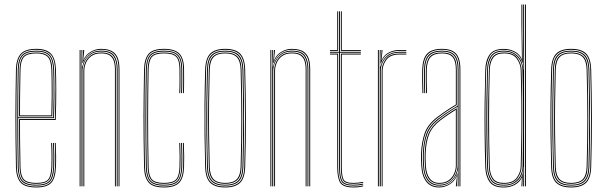

<svg xmlns="http://www.w3.org/2000/svg" viewBox="-20 -820 2673 845"><path d="M140.2 5Q88.8 5 70 -17.4Q51.2 -39.8 50.2 -85Q49 -151 48.4 -205.6Q47.8 -260.2 47.9 -309.5Q48 -358.8 48.6 -408.4Q49.2 -458 50.2 -514Q51.2 -559.5 70.5 -582.2Q89.8 -605 140.2 -605Q184.2 -605 204.2 -584Q224.2 -563 226 -515.8Q226.8 -498.5 227.1 -475.2Q227.5 -452 227.6 -423.6Q227.8 -395.2 227.1 -362.1Q226.5 -329 225.2 -292H68Q68 -249.2 68.2 -216.1Q68.5 -183 69.1 -152Q69.8 -121 70.2 -85.2Q71 -45.8 85.4 -30.4Q99.8 -15 140.2 -15Q177 -15 190.8 -28.9Q204.5 -42.8 206.2 -85.8Q207 -103.2 206.9 -131Q206.8 -158.8 205.2 -191H209.2Q210.8 -160 210.9 -131.6Q211 -103.2 210.2 -85.8Q208.5 -40.8 193.2 -25.9Q178 -11 140.2 -11Q98 -11 82.5 -27.4Q67 -43.8 66.2 -85.2Q65.8 -117.8 65.1 -149.5Q64.5 -181.2 64.2 -216.9Q64 -252.5 64 -296H221.5Q222.8 -336 223.2 -369.4Q223.8 -402.8 223.8 -429.9Q223.8 -457 223.2 -478.4Q222.8 -499.8 222 -515.8Q220.2 -565.5 199.2 -583.2Q178.2 -601 140.2 -601Q91.5 -601 73.4 -579.5Q55.2 -558 54.2 -514Q53.2 -458.8 52.6 -407.4Q52 -356 52 -304.9Q52 -253.8 52.5 -199.8Q53 -145.8 54.2 -85Q55.2 -40 73.5 -19.5Q91.8 1 140.2 1Q183 1 201.5 -17.1Q220 -35.2 222.2 -85.2Q222.8 -96.5 222.9 -113.2Q223 -130 222.6 -150.1Q222.2 -170.2 221.2 -191H225.2Q226.5 -162.2 226.9 -133.9Q227.2 -105.5 226.2 -85Q224 -34.8 205 -14.9Q186 5 140.2 5ZM140.2 -3Q93.2 -3 76.2 -22.2Q59.2 -41.5 58.2 -85Q57.2 -144.8 56.6 -198.5Q56 -252.2 56 -303.4Q56 -354.5 56.6 -406.4Q57.2 -458.2 58.2 -514Q59.2 -557.8 76.8 -577.4Q94.2 -597 140.2 -597Q181.2 -597 198.9 -578.1Q216.5 -559.2 218.2 -512.8Q218.8 -499.8 219.2 -469.6Q219.8 -439.5 219.6 -396.1Q219.5 -352.8 217.5 -300H60Q60 -233.5 60.6 -184Q61.2 -134.5 62.2 -85.2Q63 -41.5 80.1 -24.2Q97.2 -7 140.2 -7Q180.5 -7 196.4 -23.2Q212.2 -39.5 214.2 -85.5Q215 -102.8 214.9 -130.9Q214.8 -159 213.2 -191H217.2Q218.5 -165.8 218.9 -136.2Q219.2 -106.8 218.2 -85.5Q216.2 -37.2 199.1 -20.1Q182 -3 140.2 -3ZM60 -304H213.8Q215.5 -350.5 215.8 -392.8Q216 -435 215.5 -466.6Q215 -498.2 214.2 -512.8Q212.5 -558.2 195.8 -575.6Q179 -593 140.2 -593Q96.5 -593 79.8 -574.6Q63 -556.2 62.2 -513.8Q61.2 -465.5 60.6 -417.1Q60 -368.8 60 -304ZM64 -308Q64 -350.5 64.2 -383.1Q64.5 -415.8 65.1 -446.4Q65.8 -477 66.2 -513.8Q67 -555 82.9 -572Q98.8 -589 140.2 -589Q175.2 -589 191.9 -573.5Q208.5 -558 210.2 -513Q210.8 -500 211.2 -470.9Q211.8 -441.8 211.6 -400.1Q211.5 -358.5 209.8 -308ZM68 -312H206Q207.5 -357.8 207.6 -398.5Q207.8 -439.2 207.2 -469.2Q206.8 -499.2 206.2 -513Q204.5 -555.5 189.4 -570.2Q174.2 -585 140.2 -585Q100 -585 85.5 -568.9Q71 -552.8 70.2 -513.8Q69.8 -478.5 69.1 -448.2Q68.5 -418 68.2 -385.9Q68 -353.8 68 -312Z M501.8 0V-514Q501.8 -535 498.1 -551.2Q494.5 -567.5 485.8 -578.5Q477 -589.5 462.1 -595.2Q447.2 -601 424.8 -601Q396.8 -601 375.1 -585.6Q353.5 -570.2 344.5 -542.5H342.5L346.2 -600H350.5V-596.2L346.2 -555.5H347.2Q356 -577.8 377.9 -591.4Q399.8 -605 424.8 -605Q443.8 -605 457.5 -601.1Q471.2 -597.2 480.6 -589.8Q490 -582.2 495.5 -571.2Q501 -560.2 503.4 -545.9Q505.8 -531.5 505.8 -514V0ZM330.5 0V-600H334.5V0ZM347 0V-508.8Q347 -525.8 354.5 -544.4Q362 -563 379 -576Q396 -589 424.8 -589Q443.8 -589 456.4 -584.1Q469 -579.2 476.2 -569.6Q483.5 -560 486.6 -546Q489.8 -532 489.8 -514V0H485.8V-514Q485.8 -537 480.4 -552.8Q475 -568.5 461.8 -576.8Q448.5 -585 424.8 -585Q398 -585 381.8 -572.9Q365.5 -560.8 358.2 -543.1Q351 -525.5 351 -508.8V0ZM338.5 0V-600H342.5L340.5 -527.8H342.5Q348.2 -556.5 369.9 -576.8Q391.5 -597 424.8 -597Q468.8 -597 483.2 -574.6Q497.8 -552.2 497.8 -514V0H493.8V-514Q493.8 -552 479.5 -572.5Q465.2 -593 424.8 -593Q395.2 -593 377.2 -579Q359.2 -565 351.1 -545.4Q343 -525.8 343 -508.8V0Z M702 5Q652.2 5 633.6 -17.2Q615 -39.5 614 -85Q612.8 -151 612.1 -205.6Q611.5 -260.2 611.6 -309.5Q611.8 -358.8 612.4 -408.4Q613 -458 614 -514Q615 -560.5 633.6 -582.8Q652.2 -605 702 -605Q749.2 -605 769.6 -583.9Q790 -562.8 790 -514Q790 -490.8 790.2 -466.4Q790.5 -442 789 -410H785Q786.5 -442 786.2 -466.4Q786 -490.8 786 -514Q786 -561 766.8 -581Q747.5 -601 702 -601Q654 -601 636.5 -579.9Q619 -558.8 618 -514Q617 -458.5 616.4 -407.4Q615.8 -356.2 615.8 -305.4Q615.8 -254.5 616.2 -200.4Q616.8 -146.2 618 -85Q619 -41 636.6 -20Q654.2 1 702 1Q746.5 1 765.5 -18.4Q784.5 -37.8 786 -85Q786.8 -108.2 786.6 -133.1Q786.5 -158 785 -191H789Q790.5 -159.2 790.6 -133Q790.8 -106.8 790 -85Q788.5 -37 768.9 -16Q749.2 5 702 5ZM702 -3Q656.5 -3 639.8 -22.2Q623 -41.5 622 -85Q621 -145 620.4 -198.5Q619.8 -252 619.8 -302.9Q619.8 -353.8 620.4 -405.6Q621 -457.5 622 -514Q623 -557.8 639.5 -577.4Q656 -597 702 -597Q745.8 -597 763.9 -578.2Q782 -559.5 782 -514Q782 -495 782.2 -468.5Q782.5 -442 781 -410H777Q778.5 -442 778.2 -468.5Q778 -495 778 -514Q778 -558 761.1 -575.5Q744.2 -593 702 -593Q659 -593 642.9 -575Q626.8 -557 626 -513.8Q625 -458.5 624.4 -407.2Q623.8 -356 623.8 -305.1Q623.8 -254.2 624.2 -200.2Q624.8 -146.2 626 -85.2Q626.8 -42.5 643 -24.8Q659.2 -7 702 -7Q744 -7 760.2 -24.4Q776.5 -41.8 778 -85.2Q778.8 -108 778.6 -133.5Q778.5 -159 777 -191H781Q782.5 -154.5 782.6 -129.6Q782.8 -104.8 782 -85.2Q780.2 -40 763 -21.5Q745.8 -3 702 -3ZM702 -11Q661.2 -11 646 -27.5Q630.8 -44 630 -85.2Q629 -145 628.4 -198.6Q627.8 -252.2 627.8 -303.4Q627.8 -354.5 628.4 -406.2Q629 -458 630 -513.8Q630.8 -555.8 646 -572.4Q661.2 -589 702 -589Q742.5 -589 758.2 -572.6Q774 -556.2 774 -514Q774 -490.5 774.2 -466.2Q774.5 -442 773 -410H769Q770.5 -442 770.2 -466.2Q770 -490.5 770 -514Q770 -554.5 755.4 -569.8Q740.8 -585 702 -585Q662.8 -585 648.8 -569.4Q634.8 -553.8 634 -513.8Q633 -459 632.4 -407.8Q631.8 -356.5 631.8 -305.4Q631.8 -254.2 632.2 -200.1Q632.8 -146 634 -85.2Q634.8 -46 648.8 -30.5Q662.8 -15 702 -15Q740 -15 754.4 -29.9Q768.8 -44.8 770 -85.5Q770.8 -108.5 770.6 -133.6Q770.5 -158.8 769 -191H773Q774.5 -157.8 774.6 -132.4Q774.8 -107 774 -85.5Q772.8 -43 757.1 -27Q741.5 -11 702 -11Z M971 5Q927.2 5 905.9 -15Q884.5 -35 883 -85Q881 -154.5 880.2 -223.4Q879.5 -292.2 880.1 -364.1Q880.8 -436 883 -514Q884.5 -563 905.1 -584Q925.8 -605 971 -605Q1016.5 -605 1037 -584Q1057.5 -563 1059 -514Q1061.8 -410.8 1062.1 -305.2Q1062.5 -199.8 1059 -85Q1057.5 -35 1036.1 -15Q1014.8 5 971 5ZM971 1Q1012.5 1 1033.1 -18Q1053.8 -37 1055 -85.2Q1058.5 -202 1058.2 -305.8Q1058 -409.5 1055 -513.8Q1053.8 -562.2 1033.2 -581.6Q1012.8 -601 971 -601Q929.5 -601 908.9 -581.6Q888.2 -562.2 887 -513.8Q885 -444.2 884.2 -375.2Q883.5 -306.2 884.1 -234.6Q884.8 -163 887 -85.2Q888.2 -37 908.9 -18Q929.5 1 971 1ZM971 -3Q929.5 -3 910.9 -22.1Q892.2 -41.2 891 -85.2Q889 -159 888.2 -229.2Q887.5 -299.5 888.2 -369.9Q889 -440.2 891 -513.8Q892.2 -558.5 910.9 -577.8Q929.5 -597 971 -597Q1012.5 -597 1031.1 -577.8Q1049.8 -558.5 1051 -513.8Q1053 -444.2 1053.8 -375.2Q1054.5 -306.2 1053.9 -234.5Q1053.2 -162.8 1051 -85.2Q1049.8 -41.2 1031.1 -22.1Q1012.5 -3 971 -3ZM971 -7Q1010.5 -7 1028.1 -25.1Q1045.8 -43.2 1047 -85.5Q1050.2 -196.2 1050.2 -300Q1050.2 -403.8 1047 -513.5Q1045.8 -556 1028.1 -574.5Q1010.5 -593 971 -593Q931.5 -593 913.9 -574.5Q896.2 -556 895 -513.5Q893 -443.8 892.2 -374.8Q891.5 -305.8 892.1 -234.4Q892.8 -163 895 -85.5Q896.2 -43.2 914 -25.1Q931.8 -7 971 -7ZM971 -11Q935.8 -11 918 -27.4Q900.2 -43.8 899 -85.5Q897 -159.5 896.2 -229.8Q895.5 -300 896.2 -370Q897 -440 899 -513.5Q900.2 -556 918 -572.5Q935.8 -589 971 -589Q1006.2 -589 1024.1 -572.5Q1042 -556 1043 -513.5Q1046 -408.8 1046.2 -305.5Q1046.5 -202.2 1043 -85.5Q1042 -43.8 1024.1 -27.4Q1006.2 -11 971 -11ZM971 -15Q1006.2 -15 1022.1 -31.5Q1038 -48 1039 -85.8Q1042.2 -197.2 1042.2 -299.9Q1042.2 -402.5 1039 -513.5Q1038 -551.8 1022.1 -568.4Q1006.2 -585 971 -585Q935.8 -585 920 -568.4Q904.2 -551.8 903 -513.5Q901 -439 900.2 -368.8Q899.5 -298.5 900.2 -228.8Q901 -159 903 -85.8Q904.2 -48 920 -31.5Q935.8 -15 971 -15Z M1341.2 0V-514Q1341.2 -535 1337.6 -551.2Q1334 -567.5 1325.2 -578.5Q1316.5 -589.5 1301.6 -595.2Q1286.8 -601 1264.2 -601Q1236.2 -601 1214.6 -585.6Q1193 -570.2 1184 -542.5H1182L1185.8 -600H1190V-596.2L1185.8 -555.5H1186.8Q1195.5 -577.8 1217.4 -591.4Q1239.2 -605 1264.2 -605Q1283.2 -605 1297 -601.1Q1310.8 -597.2 1320.1 -589.8Q1329.5 -582.2 1335 -571.2Q1340.5 -560.2 1342.9 -545.9Q1345.2 -531.5 1345.2 -514V0ZM1170 0V-600H1174V0ZM1186.5 0V-508.8Q1186.5 -525.8 1194 -544.4Q1201.5 -563 1218.5 -576Q1235.5 -589 1264.2 -589Q1283.2 -589 1295.9 -584.1Q1308.5 -579.2 1315.8 -569.6Q1323 -560 1326.1 -546Q1329.2 -532 1329.2 -514V0H1325.2V-514Q1325.2 -537 1319.9 -552.8Q1314.5 -568.5 1301.2 -576.8Q1288 -585 1264.2 -585Q1237.5 -585 1221.2 -572.9Q1205 -560.8 1197.8 -543.1Q1190.5 -525.5 1190.5 -508.8V0ZM1178 0V-600H1182L1180 -527.8H1182Q1187.8 -556.5 1209.4 -576.8Q1231 -597 1264.2 -597Q1308.2 -597 1322.8 -574.6Q1337.2 -552.2 1337.2 -514V0H1333.2V-514Q1333.2 -552 1319 -572.5Q1304.8 -593 1264.2 -593Q1234.8 -593 1216.8 -579Q1198.8 -565 1190.6 -545.4Q1182.5 -525.8 1182.5 -508.8V0Z M1535.2 -3Q1493.8 -3 1483 -21.6Q1472.2 -40.2 1472.2 -85V-588H1432.2V-592H1472.2V-770H1476.2V-592H1568.2V-588H1476.2V-85Q1476.2 -41.5 1486.2 -24.2Q1496.2 -7 1535.2 -7Q1545.2 -7 1556.8 -8.2Q1568.2 -9.5 1578.2 -11.8V-7.8Q1568 -5.2 1556.5 -4.1Q1545 -3 1535.2 -3ZM1535.2 5Q1490.2 5 1477.2 -16Q1464.2 -37 1464.2 -85V-580H1432.2V-584H1468.2V-85Q1468.2 -39 1480.1 -19Q1492 1 1535.2 1Q1545.8 1 1557.4 -0.2Q1569 -1.5 1578.2 -4V0Q1560.2 5 1535.2 5ZM1535.2 -11Q1497.2 -11 1488.8 -27.8Q1480.2 -44.5 1480.2 -85.2V-584H1568.2V-580H1484.2V-85.2Q1484.2 -45.8 1492 -30.4Q1499.8 -15 1535.2 -15Q1544.5 -15 1555.6 -16.1Q1566.8 -17.2 1578.2 -19.5V-15.5Q1568.2 -13.5 1556.8 -12.2Q1545.2 -11 1535.2 -11ZM1432.2 -596V-600H1464.2V-770H1468.2V-596ZM1480.2 -596V-770H1484.2V-600H1568.2V-596Z M1651.2 0V-600H1655.2V-590L1653.2 -527.8H1655.2Q1661.8 -556.8 1683 -574.4Q1704.2 -592 1737.5 -592Q1745.2 -592 1752.9 -592Q1760.5 -592 1768.2 -592V-588Q1760.5 -588 1752.9 -588Q1745.2 -588 1737.5 -588Q1708 -588 1690 -575.2Q1672 -562.5 1663.9 -544.1Q1655.8 -525.8 1655.8 -508.8V0ZM1643.2 0V-600H1647.2V0ZM1659.8 0V-508.8Q1659.8 -534.2 1677.1 -559.1Q1694.5 -584 1737.5 -584Q1745.2 -584 1752.9 -584Q1760.5 -584 1768.2 -584V-580Q1760.5 -580 1752.9 -580Q1745.2 -580 1737.5 -580Q1697.5 -580 1680.6 -556.9Q1663.8 -533.8 1663.8 -508.8V0ZM1655.2 -542.5 1659 -594V-600H1663.2V-595.2L1659 -555.5H1660Q1669.5 -577.8 1691 -588.9Q1712.5 -600 1737.5 -600Q1745.2 -600 1752.9 -600Q1760.5 -600 1768.2 -600V-596Q1760.5 -596 1752.9 -596Q1745.2 -596 1737.5 -596Q1709.5 -596 1687.9 -583.1Q1666.2 -570.2 1657.2 -542.5Z M2002.2 0V-514Q2002.2 -560.8 1984.4 -580.9Q1966.5 -601 1925.2 -601Q1881.2 -601 1862.5 -580.2Q1843.8 -559.5 1842.2 -514Q1841.5 -490.8 1842 -463.8Q1842.5 -436.8 1843.2 -410H1839.2Q1838.5 -436.8 1838 -464.5Q1837.5 -492.2 1838.2 -514Q1839.8 -562.8 1859.9 -583.9Q1880 -605 1925.2 -605Q1954.2 -605 1972 -595.8Q1989.8 -586.5 1998 -566.5Q2006.2 -546.5 2006.2 -514V0ZM1912.2 -7Q1941.8 -7 1959.8 -21Q1977.8 -35 1986 -54.8Q1994.2 -74.5 1994.2 -91.2V-350.8Q1977 -340.8 1953.5 -325.2Q1930 -309.8 1911.5 -295.2Q1874 -266.2 1860.6 -230.5Q1847.2 -194.8 1845.2 -144.8Q1844.8 -129.5 1845 -121.5Q1845.2 -113.5 1846.2 -90.5Q1848.2 -50.2 1865.5 -28.6Q1882.8 -7 1912.2 -7ZM1912.2 -11Q1885 -11 1868.6 -31.1Q1852.2 -51.2 1850.2 -90.8Q1849.2 -109.5 1849 -120Q1848.8 -130.5 1849.2 -144.8Q1851.2 -198.2 1865.6 -232.1Q1880 -266 1914.5 -292.5Q1930.5 -305 1951.2 -319Q1972 -333 1990.2 -343.8V-91.2Q1990.2 -74.5 1982.8 -55.8Q1975.2 -37 1958.1 -24Q1941 -11 1912.2 -11ZM1912.2 -15Q1939 -15 1955.2 -27.1Q1971.5 -39.2 1978.9 -57Q1986.2 -74.8 1986.2 -91.2V-336.8Q1971.8 -327.8 1952.9 -315.1Q1934 -302.5 1916.5 -289Q1881.8 -262 1868.5 -228.6Q1855.2 -195.2 1853.2 -144.5Q1852.8 -129.8 1853 -122Q1853.2 -114.2 1854.2 -90.8Q1856.2 -54.5 1871.2 -34.8Q1886.2 -15 1912.2 -15ZM1912.2 5Q1876 5 1856.2 -20.2Q1836.5 -45.5 1834.2 -90Q1833.2 -108.5 1833 -120.2Q1832.8 -132 1833.2 -145Q1835 -192 1848.1 -231.8Q1861.2 -271.5 1904.2 -304.8Q1915.8 -313.5 1929.2 -323Q1942.8 -332.5 1957.2 -342Q1971.8 -351.5 1986.2 -360V-514Q1986.2 -552 1972.1 -568.5Q1958 -585 1925.2 -585Q1890.2 -585 1874.9 -568.2Q1859.5 -551.5 1858.2 -513.5Q1857.5 -490.8 1858 -465.6Q1858.5 -440.5 1859.2 -410H1855.2Q1854.5 -438 1854 -465.1Q1853.5 -492.2 1854.2 -513.5Q1855.5 -552.2 1871.1 -570.6Q1886.8 -589 1925.2 -589Q1960.2 -589 1975.2 -571.6Q1990.2 -554.2 1990.2 -514V-357.8Q1968.2 -344.8 1946.6 -330.2Q1925 -315.8 1906.2 -301.2Q1865.5 -269.5 1852.2 -231.1Q1839 -192.8 1837.2 -145Q1836.8 -129.8 1837 -121.5Q1837.2 -113.2 1838.2 -90.2Q1840.5 -46.2 1859.8 -22.6Q1879 1 1912.2 1Q1940.5 1 1962.2 -14.6Q1984 -30.2 1993 -57.5H1994L1990.8 -6V0H1986.5V-4.8L1991 -44.5H1990Q1980.5 -21.8 1958.6 -8.4Q1936.8 5 1912.2 5ZM1994.5 0V-10L1996 -72.2H1995Q1990.5 -45.8 1968.1 -24.4Q1945.8 -3 1912.2 -3Q1880.5 -3 1862.5 -25.6Q1844.5 -48.2 1842.2 -90.5Q1841.2 -109 1841 -120Q1840.8 -131 1841.2 -144.8Q1843 -191.8 1855.6 -229.2Q1868.2 -266.8 1909.2 -298.5Q1922.5 -308.8 1937.6 -319Q1952.8 -329.2 1967.5 -338.6Q1982.2 -348 1994.2 -355V-514Q1994.2 -556.5 1978.2 -574.8Q1962.2 -593 1925.2 -593Q1886.5 -593 1869 -574.6Q1851.5 -556.2 1850.2 -513.8Q1849.5 -490.5 1850 -463.8Q1850.5 -437 1851.2 -410H1847.2Q1846.5 -437.5 1846 -464.9Q1845.5 -492.2 1846.2 -513.8Q1847.5 -557.8 1865.6 -577.4Q1883.8 -597 1925.2 -597Q1964.2 -597 1981.2 -577.8Q1998.2 -558.5 1998.2 -514V0Z M2294.5 0H2290.5V-800H2294.5ZM2286.5 0H2282.5L2283.5 -85.2H2282.5Q2281.8 -47.5 2258.4 -25.2Q2235 -3 2197 -3Q2155.8 -3 2140.2 -26.4Q2124.8 -49.8 2123.8 -84.5Q2121.2 -170 2120.5 -238.6Q2119.8 -307.2 2120.6 -372.9Q2121.5 -438.5 2123.8 -514.8Q2124.8 -550 2140.4 -573.5Q2156 -597 2197 -597Q2235 -597 2257.9 -574.4Q2280.8 -551.8 2282.5 -513.5H2283.5L2282.5 -608.5V-800H2286.5ZM2197.5 -7Q2227.2 -7 2245.1 -19.6Q2263 -32.2 2271.2 -50.5Q2279.5 -68.8 2279.8 -85.5Q2281.5 -164 2282 -233.5Q2282.5 -303 2281.9 -371.1Q2281.2 -439.2 2279.2 -513.8Q2279 -530.8 2270.9 -549.1Q2262.8 -567.5 2244.9 -580.2Q2227 -593 2197.2 -593Q2156.5 -593 2142.5 -569.2Q2128.5 -545.5 2127.5 -513.5Q2125.5 -438.2 2124.8 -369Q2124 -299.8 2124.8 -230.2Q2125.5 -160.8 2127.8 -84.5Q2128.8 -50.5 2143.8 -28.8Q2158.8 -7 2197.5 -7ZM2197.8 -11Q2161.5 -11 2147.1 -31.5Q2132.8 -52 2131.8 -84.5Q2129.2 -170.2 2128.5 -238.8Q2127.8 -307.2 2128.6 -372.8Q2129.5 -438.2 2131.8 -514.8Q2132.8 -548 2147.2 -568.5Q2161.8 -589 2197.8 -589Q2240.5 -589 2257.6 -563.9Q2274.8 -538.8 2275.5 -513.5Q2277.8 -438.8 2278.5 -370.5Q2279.2 -302.2 2278.5 -232.9Q2277.8 -163.5 2275.5 -85.5Q2274.8 -59.5 2257.1 -35.2Q2239.5 -11 2197.8 -11ZM2198 -15Q2238 -15 2254.4 -38.1Q2270.8 -61.2 2271.5 -85.5Q2273.8 -164.5 2274.5 -234.1Q2275.2 -303.8 2274.5 -371.8Q2273.8 -439.8 2271.5 -513.5Q2270.8 -538.5 2254.1 -561.8Q2237.5 -585 2198 -585Q2164.2 -585 2150.4 -565.5Q2136.5 -546 2135.5 -513.2Q2132.5 -407.5 2132.4 -303.4Q2132.2 -199.2 2135.5 -85.8Q2136.5 -53.8 2150.2 -34.4Q2164 -15 2198 -15ZM2196.5 5.2Q2152.2 5.2 2134.6 -19.6Q2117 -44.5 2115.8 -84.8Q2113.5 -162.2 2112.8 -231.1Q2112 -300 2112.9 -368.6Q2113.8 -437.2 2115.8 -513.8Q2117 -554.8 2134.8 -579.8Q2152.5 -604.8 2196.8 -604.8Q2222.2 -604.8 2244.5 -593.6Q2266.8 -582.5 2276 -560.2H2277L2274.8 -717V-800H2278.8V-668.5L2281 -543.5H2279.2Q2271.2 -573.2 2248.6 -587Q2226 -600.8 2196.5 -600.8Q2151.2 -600.8 2136.1 -574.4Q2121 -548 2119.8 -513.8Q2117.5 -436.5 2116.8 -367.6Q2116 -298.8 2116.9 -230.1Q2117.8 -161.5 2119.8 -84.8Q2120.8 -48.8 2136.9 -23.8Q2153 1.2 2196.8 1.2Q2230.5 1.2 2253 -15.8Q2275.5 -32.8 2280.2 -57.5H2281.2L2278.8 0H2274.8L2275 -4.8L2277 -37.2H2276Q2266.8 -17.8 2245.4 -6.2Q2224 5.2 2196.5 5.2Z M2493.8 5Q2450 5 2428.6 -15Q2407.2 -35 2405.8 -85Q2403.8 -154.5 2403 -223.4Q2402.2 -292.2 2402.9 -364.1Q2403.5 -436 2405.8 -514Q2407.2 -563 2427.9 -584Q2448.5 -605 2493.8 -605Q2539.2 -605 2559.8 -584Q2580.2 -563 2581.8 -514Q2584.5 -410.8 2584.9 -305.2Q2585.2 -199.8 2581.8 -85Q2580.2 -35 2558.9 -15Q2537.5 5 2493.8 5ZM2493.8 1Q2535.2 1 2555.9 -18Q2576.5 -37 2577.8 -85.2Q2581.2 -202 2581 -305.8Q2580.8 -409.5 2577.8 -513.8Q2576.5 -562.2 2556 -581.6Q2535.5 -601 2493.8 -601Q2452.2 -601 2431.6 -581.6Q2411 -562.2 2409.8 -513.8Q2407.8 -444.2 2407 -375.2Q2406.2 -306.2 2406.9 -234.6Q2407.5 -163 2409.8 -85.2Q2411 -37 2431.6 -18Q2452.2 1 2493.8 1ZM2493.8 -3Q2452.2 -3 2433.6 -22.1Q2415 -41.2 2413.8 -85.2Q2411.8 -159 2411 -229.2Q2410.2 -299.5 2411 -369.9Q2411.8 -440.2 2413.8 -513.8Q2415 -558.5 2433.6 -577.8Q2452.2 -597 2493.8 -597Q2535.2 -597 2553.9 -577.8Q2572.5 -558.5 2573.8 -513.8Q2575.8 -444.2 2576.5 -375.2Q2577.2 -306.2 2576.6 -234.5Q2576 -162.8 2573.8 -85.2Q2572.5 -41.2 2553.9 -22.1Q2535.2 -3 2493.8 -3ZM2493.8 -7Q2533.2 -7 2550.9 -25.1Q2568.5 -43.2 2569.8 -85.5Q2573 -196.2 2573 -300Q2573 -403.8 2569.8 -513.5Q2568.5 -556 2550.9 -574.5Q2533.2 -593 2493.8 -593Q2454.2 -593 2436.6 -574.5Q2419 -556 2417.8 -513.5Q2415.8 -443.8 2415 -374.8Q2414.2 -305.8 2414.9 -234.4Q2415.5 -163 2417.8 -85.5Q2419 -43.2 2436.8 -25.1Q2454.5 -7 2493.8 -7ZM2493.8 -11Q2458.5 -11 2440.8 -27.4Q2423 -43.8 2421.8 -85.5Q2419.8 -159.5 2419 -229.8Q2418.2 -300 2419 -370Q2419.8 -440 2421.8 -513.5Q2423 -556 2440.8 -572.5Q2458.5 -589 2493.8 -589Q2529 -589 2546.9 -572.5Q2564.8 -556 2565.8 -513.5Q2568.8 -408.8 2569 -305.5Q2569.2 -202.2 2565.8 -85.5Q2564.8 -43.8 2546.9 -27.4Q2529 -11 2493.8 -11ZM2493.8 -15Q2529 -15 2544.9 -31.5Q2560.8 -48 2561.8 -85.8Q2565 -197.2 2565 -299.9Q2565 -402.5 2561.8 -513.5Q2560.8 -551.8 2544.9 -568.4Q2529 -585 2493.8 -585Q2458.5 -585 2442.8 -568.4Q2427 -551.8 2425.8 -513.5Q2423.8 -439 2423 -368.8Q2422.2 -298.5 2423 -228.8Q2423.8 -159 2425.8 -85.8Q2427 -48 2442.8 -31.5Q2458.5 -15 2493.8 -15Z"/></svg>

Font: Big Shoulders Inline Display Thin Thin
Style: Regular
Weight: 250
Version: Version 2.002